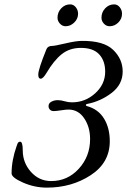

<svg xmlns="http://www.w3.org/2000/svg" viewBox="-20 -844 581 878"><path d="M301 -824Q316 -824 326.5 -811Q337 -798 337 -781Q337 -758 319.5 -741Q302 -724 280 -724Q265 -724 254 -736Q243 -748 243 -763Q243 -788 260 -806Q277 -824 301 -824ZM502 -824Q517 -824 527.5 -811Q538 -798 538 -781Q538 -758 521 -741Q504 -724 481 -724Q466 -724 455 -736Q444 -748 444 -763Q444 -788 461 -806Q478 -824 502 -824ZM193 -511Q177 -484 166 -484Q155 -484 155 -503Q155 -527 192 -618Q198 -634 218 -634Q230 -634 279 -645.5Q328 -657 354 -657Q454 -658 497.5 -616Q541 -574 541 -517Q541 -458 491 -419.5Q441 -381 380 -369Q375 -368 373.5 -366Q372 -364 373 -362Q374 -360 377 -359Q429 -345 455.5 -302Q482 -259 482 -198Q482 -100 395 -43Q308 14 194 14Q138 14 85.5 -9Q33 -32 33 -51Q33 -111 56 -176Q57 -178 58 -181Q59 -184 59.5 -185.5Q60 -187 61 -189Q62 -191 63 -192Q64 -193 65.5 -194Q67 -195 68.5 -195.5Q70 -196 72 -196Q84 -196 84 -157Q84 -100 121.5 -58Q159 -16 214 -16Q289 -16 340.5 -72.5Q392 -129 392 -208Q392 -263 365 -303Q338 -343 293 -343Q281 -343 259 -339.5Q237 -336 225 -336Q215 -336 208.5 -342.5Q202 -349 202 -359Q202 -372 215 -379Q228 -386 244 -386Q259 -386 275.5 -381Q292 -376 309 -376Q370 -376 415.5 -417.5Q461 -459 461 -516Q461 -566 433.5 -595.5Q406 -625 350 -625Q298 -625 262 -596Q226 -567 193 -511Z"/></svg>

Font: EB Garamond 12
Style: Italic
Weight: 400
Italic angle: -17°
Version: Version 0.016; ttfautohint (v1.8.4)